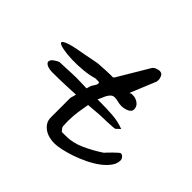

<svg xmlns="http://www.w3.org/2000/svg" viewBox="-306 -626 757 757"><g transform="rotate(45 72.5 -247.0)"><path d="M-156.2 -214.8Q-154.3 -222.7 -142.6 -230.5Q-130.9 -238.3 -124 -240.2Q-78.1 -242.2 -53.7 -243.2Q-29.3 -244.1 -8.8 -243.2Q5.9 -243.2 24.4 -242.2L30.3 -261.7Q32.2 -265.6 38.1 -273.9Q43.9 -282.2 43.9 -288.1V-291Q43.9 -292 42 -293.5Q40 -294.9 39.1 -294.9H21.5Q-3.9 -287.1 -35.6 -284.2Q-67.4 -281.2 -97.2 -282.2Q-127 -283.2 -148.4 -287.6Q-169.9 -292 -173.8 -297.9Q-177.7 -303.7 -159.2 -312Q-140.6 -320.3 -88.9 -329.1Q-85.9 -329.1 -75.7 -331.5Q-65.4 -334 -53.2 -335.9Q-41 -337.9 -30.3 -340.3Q-19.5 -342.8 -16.6 -342.8Q-12.7 -343.8 0 -344.2Q12.7 -344.7 25.9 -345.7Q39.1 -346.7 51.3 -346.7Q63.5 -346.7 68.4 -346.7L73.2 -352.5L149.4 -480.5Q153.3 -487.3 163.6 -491.2Q173.8 -495.1 179.7 -495.1Q192.4 -495.1 197.3 -484.9Q202.1 -474.6 202.1 -464.8Q202.1 -463.9 201.7 -462.9Q201.2 -461.9 201.2 -460.9V-457L158.2 -352.5V-346.7Q160.2 -352.5 165 -352.5H173.8Q188.5 -352.5 202.1 -342.8Q215.8 -333 215.8 -316.4Q215.8 -308.6 210.9 -303.7Q206.1 -298.8 199.2 -295.9Q192.4 -293 184.6 -291.5Q176.8 -290 170.9 -290Q159.2 -290 148.9 -293Q138.7 -295.9 127 -295.9Q116.2 -295.9 107.4 -284.7Q98.6 -273.4 91.8 -254.9L85.9 -242.2H103.5Q136.7 -242.2 170.4 -239.7Q204.1 -237.3 234.4 -225.6L217.8 -210Q215.8 -208 172.9 -206.1Q135.7 -206.1 75.2 -200.2L70.3 -170.9Q66.4 -149.4 64.9 -130.9Q63.5 -112.3 63.5 -102.5Q63.5 -98.6 64 -86.9Q64.5 -75.2 64.5 -71.3Q65.4 -65.4 69.3 -61Q73.2 -56.6 77.1 -51.8H99.6Q138.7 -51.8 177.2 -69.3Q215.8 -86.9 250 -109.4Q252 -110.4 259.3 -118.7Q266.6 -127 275.4 -135.3Q284.2 -143.6 291.5 -150.4Q298.8 -157.2 301.8 -157.2Q308.6 -157.2 314.5 -150.4Q320.3 -143.6 320.3 -135.7Q320.3 -117.2 307.1 -99.6Q293.9 -82 273.4 -66.9Q252.9 -51.8 226.6 -39.1Q200.2 -26.4 174.3 -17.6Q148.4 -8.8 125.5 -3.9Q102.5 1 87.9 1Q74.2 1 59.6 -2.4Q44.9 -5.9 33.2 -13.7Q21.5 -21.5 13.7 -33.2Q5.9 -44.9 5.9 -62.5V-170.9L12.7 -195.3Q-6.8 -194.3 -27.3 -193.4Q-74.2 -191.4 -117.2 -191.4Q-121.1 -191.4 -128.4 -192.4Q-135.7 -193.4 -142.6 -195.8Q-149.4 -198.2 -153.8 -203.1Q-158.2 -208 -156.2 -214.8Z"/></g></svg>

Font: Cedarville Cursive
Style: Regular
Weight: 400
Designer: Kimberly Geswein
Foundry: Kimberly Geswein
Version: Version 1.001 2010